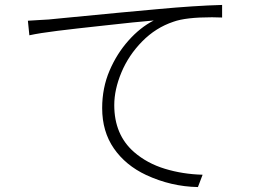

<svg xmlns="http://www.w3.org/2000/svg" viewBox="-20 -735 1040 778"><path d="M142 -654 177 -656 238 -662Q505 -688 619 -698Q770 -712 880 -715V-664L839 -665Q733 -665 683 -647Q611 -623 556 -567Q501 -511 472 -441.5Q443 -372 443 -309Q443 -189 523 -119Q576 -73 648.5 -51Q721 -29 801 -27L782 23Q673 21 572 -26Q489 -65 441.5 -133.5Q394 -202 394 -297Q394 -379 424 -449Q453 -517 500.5 -570.5Q548 -624 603 -652L517 -644L406 -632Q285 -619 212.5 -610Q140 -601 99 -592L93 -651Z"/></svg>

Font: Merged Yaku Han JP Light
Style: Regular
Weight: 300
Designer: Ryoko NISHIZUKA 西塚涼子 (kana, bopomofo & ideographs); Paul D. Hunt (Latin, Greek & Cyrillic); Sandoll Communications 산돌커뮤니
Foundry: Adobe
Version: Version 2.004